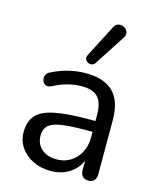

<svg xmlns="http://www.w3.org/2000/svg" viewBox="-116 -846 762 935"><g transform="rotate(15 265.0 -378.5)"><path d="M228.5 9Q178.5 9 138.8 -10.8Q99 -30.5 76.2 -64.2Q53.5 -98 53.5 -140Q53.5 -194 80.8 -225Q108 -256 171.8 -269.2Q235.5 -282.5 345 -282.5H390.5V-228H346.5Q266 -228 220.2 -220.8Q174.5 -213.5 156 -195.5Q137.5 -177.5 137.5 -145Q137.5 -104.5 165.8 -78.8Q194 -53 243 -53Q282.5 -53 312.5 -72Q342.5 -91 360 -123.8Q377.5 -156.5 377.5 -198.5V-313Q377.5 -374 352.5 -401.5Q327.5 -429 270.5 -429Q236 -429 201 -420Q166 -411 127.5 -391Q113.5 -384 103 -386.5Q92.5 -389 86.5 -397.5Q80.5 -406 79.8 -416.8Q79 -427.5 84.2 -437.8Q89.5 -448 102.5 -453.5Q146 -475.5 189.2 -485.5Q232.5 -495.5 271.5 -495.5Q335 -495.5 376.2 -475Q417.5 -454.5 437.8 -412.8Q458 -371 458 -305.5V-36Q458 -15.5 448 -4.2Q438 7 419 7Q400 7 389.5 -4.2Q379 -15.5 379 -36V-112.5H388.5Q380 -75 357.8 -47.8Q335.5 -20.5 302.8 -5.8Q270 9 228.5 9ZM305.5 -556Q298.5 -546 288.5 -544.2Q278.5 -542.5 269 -547.2Q259.5 -552 255.8 -561.5Q252 -571 258 -583L341.5 -745Q348.5 -759.5 359.8 -763.8Q371 -768 382.5 -765.2Q394 -762.5 402.2 -754.5Q410.5 -746.5 412.2 -735Q414 -723.5 406 -711.5Z"/></g></svg>

Font: Nunito ExtraLight
Style: Regular
Weight: 200
Designer: Vernon Adams
Foundry: Vernon Adams
Version: Version 3.602;April 4, 2023;FontCreator 14.0.0.2856 64-bit